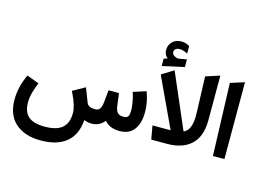

<svg xmlns="http://www.w3.org/2000/svg" viewBox="-138 -1138 2225 1649"><g transform="rotate(15 974.5 -314.0)"><path d="M834 -55.7Q791 0 719.7 0Q685.5 0 652.8 -13.2Q643.6 118.2 562.5 185.5Q481.4 252.9 335 252.9Q192.9 252.9 110.6 180.7Q28.3 108.4 28.3 -27.8Q28.3 -134.3 74.7 -239.3L82.5 -256.3L99.6 -250L172.4 -223.1L191.4 -215.8L183.6 -197.3Q146 -105 146 -36.6Q146 48.3 191.9 88.9Q237.8 129.4 336.9 129.4Q443.8 129.4 493.4 86.4Q543 43.5 543 -45.9Q543 -109.9 492.7 -211.4L484.4 -228L501 -237.3L574.7 -278.3L594.2 -289.1L602.1 -268.1L642.1 -164.6Q649.9 -145.5 667.5 -136.2Q685.1 -127 717.3 -127Q734.9 -127 746.6 -133.8Q758.3 -140.6 766.1 -158Q773.9 -175.3 776.9 -204.1L786.1 -296.9L788.1 -314.5H805.7H863.3H880.4L882.8 -297.4L895 -203.6Q900.4 -162.6 917.2 -145.3Q934.1 -127.9 963.9 -127.9Q981.4 -127.9 990.7 -130.1Q1000 -132.3 1007.6 -140.4Q1015.1 -148.4 1017.8 -164.1Q1020.5 -179.7 1020.5 -207Q1020.5 -219.2 1017.8 -239Q1015.1 -258.8 1011.7 -277.8Q1008.3 -296.9 1004.4 -313Q1000.5 -329.1 998 -335.9L991.2 -355L1010.7 -360.8L1087.4 -385.3L1105.5 -391.1L1111.8 -373Q1139.2 -295.4 1139.2 -212.9Q1139.2 -114.3 1096.2 -57.4Q1053.2 -0.5 967.8 -0.5Q878.4 -0.5 834 -55.7Z M1501.5 -139.6Q1574.7 -168 1569.3 -319.8L1558.1 -644.5L1572.3 -648.9L1657.2 -676.3L1682.6 -684.6V-657.7V-287.6Q1682.6 -137.2 1599.6 -65.4Q1523.9 0 1392.1 0H1268.1H1252L1249 -16.1L1234.4 -97.7L1230 -120.6H1253.4H1391.6L1185.5 -561.5L1199.7 -570.3L1271.5 -614.7L1291.5 -627ZM1207.5 -708Q1175.8 -735.8 1175.8 -776.4Q1175.8 -822.8 1206.1 -852.1Q1236.3 -881.3 1285.6 -881.3Q1304.2 -881.3 1322.3 -876.2Q1340.3 -871.1 1356 -861.8L1358.4 -860.4V-857.4V-801.3V-793.5L1351.6 -796.9Q1313 -814.5 1289.6 -814.5Q1268.1 -814.5 1253.7 -804.9Q1239.3 -795.4 1239.3 -776.4Q1239.3 -746.1 1283.7 -733.4Q1286.1 -732.4 1293 -732.4Q1298.3 -732.4 1309.1 -734.1Q1319.8 -735.8 1336.2 -739Q1352.5 -742.2 1363.8 -744.1L1369.6 -745.1V-739.3V-680.7V-676.8L1365.7 -675.8Q1344.2 -670.9 1306.9 -663.1Q1269.5 -655.3 1238.5 -648.2Q1207.5 -641.1 1180.7 -634.8L1174.8 -633.3V-639.2V-696.3V-700.2L1178.7 -701.2Q1184.1 -702.6 1194.8 -705.1Q1205.6 -707.5 1207.5 -708Z M1777.8 -645 1901.9 -684.6V-1H1799.8Z"/></g></svg>

Font: Samim FD-WOL
Style: Bold-FD-WOL
Weight: 700
Foundry: DejaVu fonts team - Redesigned by Saber Rastikerdar
Version: Version 4.0.5